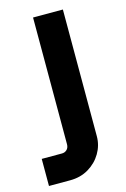

<svg xmlns="http://www.w3.org/2000/svg" viewBox="-168 -538 521 797"><g transform="rotate(-15 92.5 -139.5)"><path d="M57.7 58.5Q57.7 72.9 49.1 81.5Q40.5 90.1 27.5 90.1H-59.4V206.5H31.5Q76.5 206.5 111.3 185.7Q146.1 164.9 166 131.1Q185.9 97.3 185.9 58.5V-486.1H57.7Z"/></g></svg>

Font: Estedad-VF-FD Black
Style: Regular
Weight: 900
Designer: Amin Abedi
Version: Version 4.000